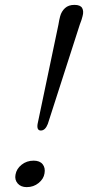

<svg xmlns="http://www.w3.org/2000/svg" viewBox="-20 -761 361 787"><path d="M285 -741Q309.5 -741 316.8 -728Q324 -715 318.5 -695Q317 -689 314 -679.2Q311 -669.5 307 -660L176 -253Q165.5 -226 147.5 -226Q130 -226 134 -252.5L219.5 -660Q222.5 -679.5 226.5 -694Q232 -714.5 246.5 -727.8Q261 -741 285 -741ZM89.5 6Q65.5 6 52.5 -9Q39.5 -24 43.5 -45Q47.5 -69 68.5 -85.8Q89.5 -102.5 118 -102.5Q143 -102.5 154.8 -87.8Q166.5 -73 162.5 -50.5Q159 -27.5 138.2 -10.8Q117.5 6 89.5 6Z"/></svg>

Font: Fraunces 9pt Soft Light
Style: Italic
Weight: 300
Italic angle: -16°
Version: Version 1.000;[0bf87f6ff]